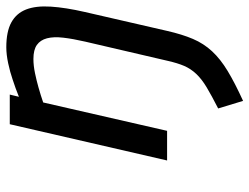

<svg xmlns="http://www.w3.org/2000/svg" viewBox="-111 -439 791 609"><g transform="rotate(-90 284.5 -134.5)"><path d="M80 0 195 -499H289L282 -470Q309 -481 337 -490Q360 -498 388 -504Q416 -510 439 -510Q489 -510 518 -494Q547 -478 559 -447Q571 -416 568 -369Q565 -322 551 -261L491 0Q480 48 465.5 82Q451 116 426.5 142.5Q402 169 364 192Q326 215 269 241L245 162Q286 141 312 125.5Q338 110 354.5 92.5Q371 75 380 54Q389 33 396 2L457 -260Q466 -299 469.5 -329.5Q473 -360 467.5 -381Q462 -402 446.5 -413Q431 -424 402 -424Q381 -424 357 -419Q333 -414 312 -408Q287 -401 264 -393L174 0Z"/></g></svg>

Font: Panefresco 600wt
Style: Italic
Weight: 600
Foundry: Campivisivi & Chank Co
Version: Version 1.000